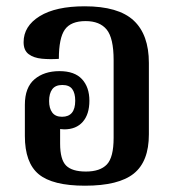

<svg xmlns="http://www.w3.org/2000/svg" viewBox="-20 -579 558 610"><path d="M250 11Q147 11 103 -25.5Q59 -62 59 -147V-246Q59 -301 89.5 -327Q120 -353 169 -353Q217 -353 240.5 -327.5Q264 -302 264 -259Q264 -216 243 -192Q222 -168 184 -168Q178 -168 171 -169V-123Q171 -72 190 -53Q209 -34 253 -34Q298 -34 319.5 -56.5Q341 -79 341 -141V-388Q341 -458 319 -485Q297 -512 252 -512Q205 -512 186 -485Q167 -458 167 -392Q139 -390 113 -392.5Q87 -395 71 -407Q55 -419 55 -445Q55 -496 106 -527.5Q157 -559 249 -559Q356 -559 404.5 -514Q453 -469 453 -379V-152Q453 -66 405 -27.5Q357 11 250 11ZM177 -208Q219 -208 219 -259Q219 -283 209.5 -296Q200 -309 178 -309Q156 -309 146 -295.5Q136 -282 136 -258Q136 -235 146 -221.5Q156 -208 177 -208Z"/></svg>

Font: Noto Serif Thai Condensed SemiBold
Style: Regular
Weight: 600
Width: 3
Designer: Monotype Design Team
Foundry: Monotype Imaging Inc.
Version: Version 2.002; ttfautohint (v1.8.4.7-5d5b)